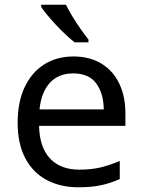

<svg xmlns="http://www.w3.org/2000/svg" viewBox="-20 -786 604 816"><path d="M292 -546Q361 -546 410.5 -516Q460 -486 486.5 -431.5Q513 -377 513 -304V-251H146Q148 -160 192.5 -112.5Q237 -65 317 -65Q368 -65 407.5 -74.5Q447 -84 489 -102V-25Q448 -7 408 1.5Q368 10 313 10Q237 10 178.5 -21Q120 -52 87.5 -113.5Q55 -175 55 -264Q55 -352 84.5 -415Q114 -478 167.5 -512Q221 -546 292 -546ZM291 -474Q228 -474 191.5 -433.5Q155 -393 148 -321H421Q420 -389 389 -431.5Q358 -474 291 -474ZM260 -766Q271 -744 287.5 -716.5Q304 -689 322.5 -663Q341 -637 356 -618V-606H297Q274 -624 245 -652.5Q216 -681 191.5 -709.5Q167 -738 155 -756V-766Z"/></svg>

Font: Noto Sans Shavian
Style: Regular
Weight: 400
Designer: Monotype Design Team
Foundry: Monotype Imaging Inc.
Version: Version 2.001; ttfautohint (v1.8.4.7-5d5b)